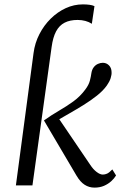

<svg xmlns="http://www.w3.org/2000/svg" viewBox="-20 -846 570 876"><path d="M52.5 0 133 -603.5Q139 -650 159.8 -690.2Q180.5 -730.5 211.5 -761Q242.5 -791.5 280 -808.8Q317.5 -826 358 -826Q374.5 -826 388 -824.2Q401.5 -822.5 411 -818L399 -737.5Q386 -746 369.5 -750.5Q353 -755 334 -755Q299 -755 274.8 -742.5Q250.5 -730 236 -703Q221.5 -676 215.5 -631.5L128 0ZM411 10Q386.5 10 366.2 -3Q346 -16 329.5 -44L180.5 -296.5Q214 -320.5 248.5 -340.5Q283 -360.5 314.5 -383.2Q346 -406 369.5 -438Q385 -458.5 390 -477.8Q395 -497 397 -512.5Q399.5 -528.5 407.5 -539Q415.5 -549.5 426.8 -554.5Q438 -559.5 449 -559.5Q465.5 -559.5 477 -548Q488.5 -536.5 489 -518Q490 -505.5 484.8 -489.2Q479.5 -473 467.5 -456Q450.5 -432 422 -409.5Q393.5 -387 361.2 -367Q329 -347 299.5 -330.2Q270 -313.5 250.5 -302L392 -93.5Q405 -73.5 420.8 -61.5Q436.5 -49.5 449 -49.5Q459 -49.5 468.5 -53.8Q478 -58 492.5 -73L509.5 -45.5Q501.5 -32 487.5 -19.2Q473.5 -6.5 454.5 1.8Q435.5 10 411 10Z"/></svg>

Font: Merriweather 24pt Light
Style: Italic
Weight: 300
Italic angle: -7.8°
Version: Version 2.101